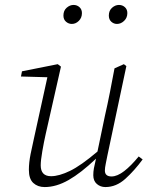

<svg xmlns="http://www.w3.org/2000/svg" viewBox="-20 -745 598 778"><path d="M161 13Q133 13 115 -3.5Q97 -20 97 -57Q97 -86 104 -121Q111 -156 118 -186L172 -432L65 -435L69 -456L214 -485L227 -475L165 -201Q158 -170 151.5 -132.5Q145 -95 145 -75Q145 -31 187 -31Q219 -31 263.5 -52.5Q308 -74 375 -131L405 -275Q416 -323 425.5 -371.5Q435 -420 444 -468L482 -485L492 -477L415 -114Q412 -98 408.5 -81.5Q405 -65 405 -54Q405 -30 432 -30Q455 -30 483 -51.5Q511 -73 542 -111L558 -99Q525 -54 488 -20.5Q451 13 407 13Q387 13 372.5 0.5Q358 -12 358 -35Q358 -49 360.5 -63Q363 -77 369 -102Q308 -44 258 -15.5Q208 13 161 13ZM271 -648Q258 -648 247.5 -657Q237 -666 237 -682Q237 -702 250 -713.5Q263 -725 278 -725Q292 -725 302 -716Q312 -707 312 -692Q312 -673 299.5 -660.5Q287 -648 271 -648ZM454 -648Q441 -648 431 -657Q421 -666 421 -682Q421 -702 434 -713.5Q447 -725 462 -725Q476 -725 486 -716Q496 -707 496 -692Q496 -673 483 -660.5Q470 -648 454 -648Z"/></svg>

Font: Source Serif Pro Light
Style: Italic
Weight: 300
Italic angle: -12°
Designer: Frank Grießhammer
Foundry: Adobe Systems Incorporated
Version: Version 3.001;hotconv 1.0.111;makeotfexe 2.5.65597